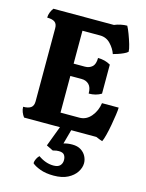

<svg xmlns="http://www.w3.org/2000/svg" viewBox="-145 -802 906 1189"><g transform="rotate(15 307.5 -207.5)"><path d="M554 16Q548 14 539 11Q530 8 512 0H49Q39 -13 32.5 -29.5Q26 -46 26 -63Q59 -63 75.5 -75Q92 -87 92 -115V-584Q92 -612 76 -623.5Q60 -635 27 -635Q27 -652 33.5 -668.5Q40 -685 50 -698H438Q456 -706 478 -710.5Q500 -715 519 -715Q528 -699 539.5 -668.5Q551 -638 560 -608Q569 -578 569 -561Q561 -553 543.5 -545Q526 -537 508 -531Q490 -525 478 -522Q467 -555 439.5 -584Q412 -613 372 -613H259V-402H331Q359 -402 377.5 -418.5Q396 -435 396 -475Q441 -475 477 -454V-268Q443 -247 397 -247Q397 -287 378.5 -305Q360 -323 332 -323H259V-88H380Q424 -88 454.5 -124.5Q485 -161 492 -211H599Q599 -196 594.5 -164.5Q590 -133 583.5 -96.5Q577 -60 569 -29Q561 2 554 16ZM318 300Q267 300 231 286.5Q195 273 179 258Q179 243 186.5 228.5Q194 214 203 206Q251 240 301 240Q330 240 343 226Q356 212 356 191Q356 171 346.5 158Q337 145 311 145Q304 145 295.5 146Q287 147 273 151L230 130L291 -32H360L326 92Q350 84 381 84Q415 84 437 98Q459 112 470 133.5Q481 155 481 177Q481 206 462.5 234.5Q444 263 408 281.5Q372 300 318 300Z"/></g></svg>

Font: Calistoga
Style: Regular
Weight: 400
Designer: Yvonne Schuttler, Eben Sorkin
Foundry: www.sorkintype.com
Version: Version 1.010; ttfautohint (v1.8.4.7-5d5b)